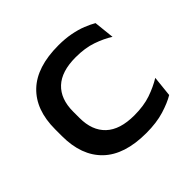

<svg xmlns="http://www.w3.org/2000/svg" viewBox="-132 -637 791 791"><g transform="rotate(-45 263.0 -242.0)"><path d="M301.5 13.5Q175 13.5 111 -48.2Q47 -110 47 -223.5V-263.5Q47 -376.5 111 -437.5Q175 -498.5 301 -498.5Q340.5 -498.5 372.8 -492.2Q405 -486 430.5 -475.8Q456 -465.5 474 -455L483.5 -365.5Q453 -385 412.2 -399.2Q371.5 -413.5 316.5 -413.5Q234 -413.5 192.5 -374.5Q151 -335.5 151 -262.5V-225Q151 -152 193 -112.5Q235 -73 318.5 -73Q373.5 -73 414.8 -87.2Q456 -101.5 488.5 -121.5L479 -31Q451 -14 406.2 -0.2Q361.5 13.5 301.5 13.5Z"/></g></svg>

Font: Anek Gurmukhi Medium SemiExpanded
Style: Regular
Weight: 500
Width: 6
Version: Version 1.003